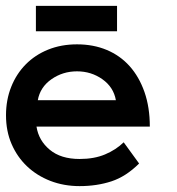

<svg xmlns="http://www.w3.org/2000/svg" viewBox="-30 -615 596 646"><path d="M92.8 -189Q100.1 -142.1 137.5 -111.1Q174.8 -80.1 237.8 -80.1Q287.1 -80.1 323.5 -95.5Q359.9 -110.8 386.2 -136.2L438 -64.9Q394 -21 345 -4.9Q295.9 11.2 237.8 11.2Q185.1 11.2 139.6 -6.3Q94.2 -23.9 61 -55.4Q27.8 -86.9 9 -130.4Q-9.8 -173.8 -9.8 -227.1Q-9.8 -278.8 7.6 -322.5Q24.9 -366.2 56.4 -398.2Q87.9 -430.2 131.8 -448Q175.8 -465.8 229 -465.8Q284.2 -465.8 329.1 -447Q374 -428.2 406 -392.6Q438 -356.9 456.1 -305.4Q474.1 -253.9 474.1 -189ZM359.9 -277.8Q352.1 -321.8 314.5 -348.4Q276.9 -375 229 -375Q181.2 -375 143.1 -348.4Q105 -321.8 97.2 -277.8ZM363.8 -509.8H90.8V-595.2H363.8Z"/></svg>

Font: Anonymous Pro
Style: Bold
Weight: 700
Monospace: yes
Designer: Mark Simonson
Version: Version 1.003